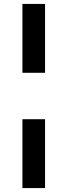

<svg xmlns="http://www.w3.org/2000/svg" viewBox="-20 -762 343 976"><path d="M94 -742H209V-392H94ZM94 -156H209V194H94Z"/></svg>

Font: Montserrat Alternates SemiBold
Style: Regular
Weight: 600
Designer: Julieta Ulanovsky
Foundry: Julieta Ulanovsky
Version: Version 7.200